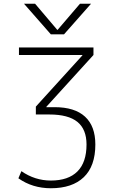

<svg xmlns="http://www.w3.org/2000/svg" viewBox="-20 -773 606 1023"><path d="M419 -478V-480H81V-520H478V-480L227 -204V-202H271Q378 -202 433 -151.5Q488 -101 488 -3Q488 112 426.5 171Q365 230 251 230Q153 230 78 177L94 139Q166 189 251 189Q344 189 392.5 140.5Q441 92 441 -3Q441 -84 392.5 -123.5Q344 -163 243 -163H171V-205ZM287 -614 406 -753H465L321 -590H251L108 -753H167L285 -614Z"/></svg>

Font: Mplus 1p Light
Style: Regular
Weight: 300
Version: Version 1.061